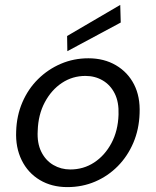

<svg xmlns="http://www.w3.org/2000/svg" viewBox="-20 -752 636 784"><path d="M255 12Q191 12 142.5 -17Q94 -46 68.5 -98Q43 -150 46 -216Q48 -280 71.5 -334.5Q95 -389 135.5 -429Q176 -469 228.5 -491.5Q281 -514 341 -514Q405 -514 453.5 -485.5Q502 -457 527.5 -407Q553 -357 550 -289Q548 -224 524.5 -169Q501 -114 461 -73.5Q421 -33 368.5 -10.5Q316 12 255 12ZM267 -60Q321 -60 364.5 -88.5Q408 -117 435 -167.5Q462 -218 464 -284Q466 -335 448.5 -370Q431 -405 399.5 -423.5Q368 -442 329 -442Q276 -442 233 -413.5Q190 -385 163 -334.5Q136 -284 134 -218Q131 -168 148.5 -132.5Q166 -97 197.5 -78.5Q229 -60 267 -60ZM255 -543 254 -605 471 -732 473 -660Z"/></svg>

Font: DM Sans 16pt
Style: Italic
Weight: 400
Italic angle: -10°
Version: Version 4.004;gftools[0.9.30]